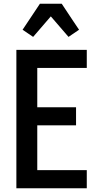

<svg xmlns="http://www.w3.org/2000/svg" viewBox="-20 -1000 540 1020"><path d="M67 0V-735H441V-639H178V-430H384V-334H178V-96H441V0ZM156 -804 100 -842 192 -980H308L369 -888L400 -842L344 -804L250 -913Z"/></svg>

Font: Iosevka Fixed
Style: Bold
Weight: 700
Monospace: yes
Designer: Belleve Invis
Foundry: Belleve Invis
Version: Version 32.3.0